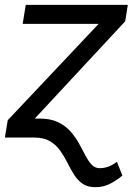

<svg xmlns="http://www.w3.org/2000/svg" viewBox="-23 -566 546 790"><path d="M112.3 -78.1H140.6Q185.5 -78.1 216.1 -63.2Q246.6 -48.3 267.1 -25.1Q287.6 -2 302 24.2Q316.4 50.3 328.4 73.5Q340.3 96.7 354 111.3Q367.7 126 386.7 126Q400.4 126 412.8 122.8Q425.3 119.6 436.8 113.5Q448.2 107.4 458 99.6L480.5 156.2Q462.4 172.4 432.9 188.5Q403.3 204.6 368.2 204.1Q336.4 204.1 315.9 189.5Q295.4 174.8 281 151.6Q266.6 128.4 253.7 102.3Q240.7 76.2 224.1 53Q207.5 29.8 182.4 14.9Q157.2 0 118.2 0H99.6ZM120.1 -78.1 106.4 0H-2.9L8.8 -71.3L382.8 -467.8H70.3L83 -545.9H502.9L492.2 -478.5Z"/></svg>

Font: Inter Tight
Style: Italic
Weight: 400
Italic angle: -9.39999°
Designer: Rasmus Andersson
Foundry: rsms
Version: Version 3.002